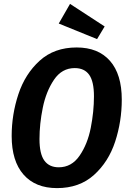

<svg xmlns="http://www.w3.org/2000/svg" viewBox="-20 -951 664 987"><path d="M606 -439Q606 -327 572 -223Q538 -119 463 -51.5Q388 16 273 16Q162 16 101 -53.5Q40 -123 40 -252Q40 -362 74.5 -466.5Q109 -571 184 -639Q259 -707 374 -707Q485 -707 545.5 -638Q606 -569 606 -439ZM183 -236Q183 -160 208 -125.5Q233 -91 282 -91Q348 -91 389 -150.5Q430 -210 446.5 -293.5Q463 -377 463 -456Q463 -532 438.5 -566.5Q414 -601 364 -601Q298 -601 257.5 -541Q217 -481 200 -397.5Q183 -314 183 -236ZM518 -815 479 -750 282 -830 340 -931Z"/></svg>

Font: Fira Sans Condensed SemiBold
Style: Italic
Weight: 600
Width: 3
Italic angle: -8°
Designer: bBox Type GmbH & Carrois Corporate GbR & Edenspiekermann AG
Foundry: bBox Type GmbH & Carrois Corporate GbR & Edenspiekermann AG
Version: Version 4.301